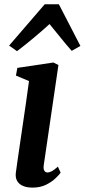

<svg xmlns="http://www.w3.org/2000/svg" viewBox="-20 -844 386 874"><path d="M128 10Q103 10 85 2.5Q67 -5 58.2 -20Q49.5 -35 52 -57Q54.5 -76.5 59.2 -108.8Q64 -141 70 -183Q76 -225 83.2 -273.2Q90.5 -321.5 97.8 -372.8Q105 -424 112 -475L52.5 -500L59 -535L223 -559.5L246 -548L179.5 -94.5Q176.5 -76 181.5 -67.5Q186.5 -59 195.5 -59Q205.5 -59 216.2 -64.8Q227 -70.5 243.5 -85.5L256 -58Q250 -49 233.2 -32.8Q216.5 -16.5 190 -3.2Q163.5 10 128 10ZM57.5 -611 21.5 -636.5 183.5 -824.5H248L346 -635L306.5 -612.5Q281 -641 256.2 -672.2Q231.5 -703.5 205.5 -734.5Q171 -703 133.5 -671.8Q96 -640.5 57.5 -611Z"/></svg>

Font: Merriweather 36pt SemiBold
Style: Italic
Weight: 600
Italic angle: -7.8°
Version: Version 2.101